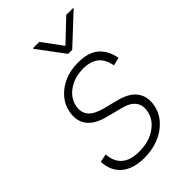

<svg xmlns="http://www.w3.org/2000/svg" viewBox="-230 -847 947 947"><g transform="rotate(-45 243.5 -374.0)"><path d="M454.6 -428.2 412.6 -418Q407.2 -448.2 393.3 -469.7Q379.4 -491.2 355 -502.7Q330.6 -514.2 293.9 -514.2Q232.9 -514.2 189.7 -483.6Q146.5 -453.1 138.2 -404.8Q132.3 -366.2 153.6 -341.6Q174.8 -316.9 225.1 -303.7L306.6 -282.7Q368.7 -266.6 395.5 -230Q422.4 -193.4 413.6 -140.6Q405.8 -95.7 375.7 -61.3Q345.7 -26.9 299.6 -7.8Q253.4 11.2 196.8 11.7Q119.6 11.2 76.4 -24.9Q33.2 -61 30.3 -127.4L73.2 -136.2Q76.2 -83.5 108.4 -55.9Q140.6 -28.3 199.7 -28.8Q268.1 -28.3 314.9 -60.8Q361.8 -93.3 369.6 -143.1Q376 -180.7 356 -205.8Q335.9 -231 289.1 -242.2L206.1 -263.7Q141.6 -280.3 114 -316.9Q86.4 -353.5 95.2 -406.7Q102.5 -450.7 130.9 -483.6Q159.2 -516.6 202.4 -535.2Q245.6 -553.7 297.4 -553.2Q367.2 -553.7 405.8 -521Q444.3 -488.3 454.6 -428.2ZM233.9 -760.3 311.5 -655.3 422.4 -760.3H470.7L469.7 -756.3L321.3 -617.7H293L189.5 -756.3L190.4 -760.3Z"/></g></svg>

Font: Inter Tight ExtraLight
Style: Italic
Weight: 250
Italic angle: -9.39999°
Designer: Rasmus Andersson
Foundry: rsms
Version: Version 3.004